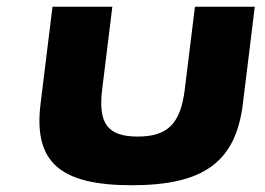

<svg xmlns="http://www.w3.org/2000/svg" viewBox="-20 -533 783 568"><path d="M312.3 -513H135.3L100 -226C78.9 -54 156.4 15 369.7 15C582.9 15 677.3 -54 698.5 -226L733.7 -513H556.7L526.7 -269C514.3 -168 476.9 -129 387.3 -129C297.8 -129 269.9 -168 282.3 -269Z"/></svg>

Font: Hussar
Style: BdSuprExtOblOne
Weight: 700
Foundry: Cannot Into Space Fonts
Version: Version 2.00